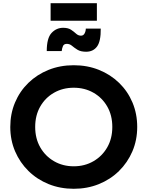

<svg xmlns="http://www.w3.org/2000/svg" viewBox="-20 -1163 918 1195"><path d="M439 12Q523 12 595 -17Q667 -46 720.5 -98.5Q774 -151 804 -221Q834 -291 834 -373Q834 -455 804.5 -525Q775 -595 721.5 -647Q668 -699 596 -728Q524 -757 439 -757Q354 -757 282 -728Q210 -699 156.5 -647Q103 -595 73.5 -525Q44 -455 44 -373Q44 -291 74 -221Q104 -151 157.5 -98.5Q211 -46 283 -17Q355 12 439 12ZM439 -128Q371 -128 316.5 -159.5Q262 -191 230.5 -246Q199 -301 199 -373Q199 -445 230.5 -500Q262 -555 316.5 -586Q371 -617 439 -617Q507 -617 561.5 -586Q616 -555 647.5 -500Q679 -445 679 -373Q679 -301 647.5 -246Q616 -191 561.5 -159.5Q507 -128 439 -128ZM295 -1034H583V-1143H295ZM516 -841Q560 -841 584 -873.5Q608 -906 607 -985H514Q514 -969 506.5 -955Q499 -941 484 -941Q467 -941 453.5 -953.5Q440 -966 422 -978Q404 -990 373 -990Q331 -990 301 -958Q271 -926 271 -845H364Q366 -863 372 -876.5Q378 -890 396 -890Q414 -890 428 -878Q442 -866 462 -853.5Q482 -841 516 -841Z"/></svg>

Font: Plus Jakarta Sans ExtraBold
Style: Regular
Weight: 800
Designer: Gumpita Rahayu
Foundry: Tokotype
Version: Version 2.004; ttfautohint (v1.8.3)